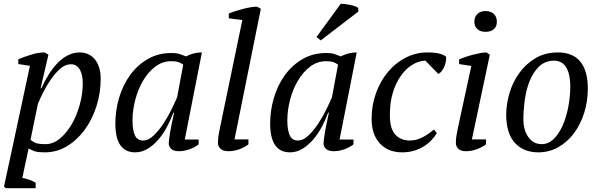

<svg xmlns="http://www.w3.org/2000/svg" viewBox="-20 -787 3143 1007"><path d="M179 -243 140 -54Q154 -42 169.5 -36.5Q185 -31 219 -31Q259 -31 294.5 -60.5Q330 -90 356.5 -136Q383 -182 398.5 -238.5Q414 -295 414 -350Q414 -398 397.5 -424Q381 -450 352 -450Q323 -450 297 -427.5Q271 -405 248.5 -373Q226 -341 208 -305.5Q190 -270 179 -243ZM97 146Q132 152 167 171V200H10L1 191L44 -8L137 -442L76 -451V-476Q109 -490 145.5 -501Q182 -512 214 -512L234 -500L193 -324H197Q215 -364 236.5 -398Q258 -432 283 -457.5Q308 -483 337 -497.5Q366 -512 399 -512Q421 -512 441 -503.5Q461 -495 476 -477.5Q491 -460 499.5 -434Q508 -408 508 -374Q508 -297 485 -227Q462 -157 422.5 -104Q383 -51 330 -19.5Q277 12 216 12Q199 12 187 11Q175 10 166 7.5Q157 5 148.5 1Q140 -3 130 -8Z M889 -196Q876 -160 856.5 -123Q837 -86 811.5 -56Q786 -26 755 -7Q724 12 689 12Q585 12 585 -139Q585 -209 605 -275.5Q625 -342 663 -394Q701 -446 755.5 -477.5Q810 -509 879 -509Q904 -509 919 -504.5Q934 -500 955 -491Q995 -512 1039 -512L949 -55H1022V-30Q1002 -14 974 -4Q946 6 919 6Q890 6 877.5 -6.5Q865 -19 865 -33Q865 -51 872 -92Q879 -133 893 -196ZM731 -50Q758 -50 785 -75.5Q812 -101 836 -137Q860 -173 879 -212Q898 -251 909 -277L941 -448Q927 -458 914 -462Q901 -466 878 -466Q832 -466 794.5 -437.5Q757 -409 730.5 -364Q704 -319 689.5 -264Q675 -209 675 -156Q675 -105 687.5 -77.5Q700 -50 731 -50Z M1251 -682 1180 -691V-716Q1194 -722 1212.5 -728Q1231 -734 1251.5 -739.5Q1272 -745 1292 -748.5Q1312 -752 1328 -752L1348 -741L1210 -56H1283V-30Q1263 -14 1234.5 -4Q1206 6 1179 6Q1150 6 1136.5 -7Q1123 -20 1123 -37Q1123 -57 1126 -76Q1129 -95 1134 -118Z M1701 -196Q1688 -160 1668.5 -123Q1649 -86 1623.5 -56Q1598 -26 1567 -7Q1536 12 1501 12Q1397 12 1397 -139Q1397 -209 1417 -275.5Q1437 -342 1475 -394Q1513 -446 1567.5 -477.5Q1622 -509 1691 -509Q1716 -509 1731 -504.5Q1746 -500 1767 -491Q1807 -512 1851 -512L1761 -55H1834V-30Q1814 -14 1786 -4Q1758 6 1731 6Q1702 6 1689.5 -6.5Q1677 -19 1677 -33Q1677 -51 1684 -92Q1691 -133 1705 -196ZM1543 -50Q1570 -50 1597 -75.5Q1624 -101 1648 -137Q1672 -173 1691 -212Q1710 -251 1721 -277L1753 -448Q1739 -458 1726 -462Q1713 -466 1690 -466Q1644 -466 1606.5 -437.5Q1569 -409 1542.5 -364Q1516 -319 1501.5 -264Q1487 -209 1487 -156Q1487 -105 1499.5 -77.5Q1512 -50 1543 -50ZM1767 -767Q1770 -767 1774 -767Q1780 -766 1788 -766Q1801 -764 1815 -761.5Q1829 -759 1841 -754.5Q1853 -750 1859 -745V-726L1662 -575L1640 -593Z M2271 -89Q2260 -70 2243 -52Q2226 -34 2203 -19.5Q2180 -5 2151.5 3.5Q2123 12 2089 12Q2015 12 1972 -35Q1929 -82 1929 -163Q1929 -235 1952 -298.5Q1975 -362 2014.5 -409.5Q2054 -457 2107.5 -484.5Q2161 -512 2222 -512Q2260 -512 2284 -506Q2308 -500 2320 -489Q2320 -486 2320 -483Q2320 -475 2318 -463Q2316 -451 2310.5 -438Q2305 -425 2296.5 -414Q2288 -403 2279 -399L2211 -469Q2177 -468 2143.5 -448Q2110 -428 2083.5 -391Q2057 -354 2041 -303Q2025 -252 2025 -190Q2025 -186 2025 -183Q2024 -114 2052.5 -82Q2081 -50 2130 -50Q2151 -50 2169.5 -56Q2188 -62 2204 -71Q2220 -80 2233 -90Q2246 -100 2256 -108Z M2388 -451V-476Q2403 -482 2422 -488.5Q2441 -495 2461 -500Q2481 -505 2499 -508.5Q2517 -512 2531 -512L2549 -500L2455 -56H2529V-30Q2508 -14 2480 -4Q2452 6 2425 6Q2396 6 2383.5 -7Q2371 -20 2371 -37Q2371 -57 2374 -76Q2377 -95 2382 -118L2452 -441ZM2468 -673Q2468 -699 2484 -714Q2500 -729 2526 -729Q2554 -729 2570 -714Q2586 -699 2586 -673Q2586 -648 2570 -634Q2554 -620 2526 -620Q2500 -620 2484 -634Q2468 -648 2468 -673Z M2886 -469Q2837 -468 2806 -437Q2775 -406 2757 -360Q2739 -314 2732 -261Q2725 -208 2725 -164Q2725 -105 2751 -68Q2777 -31 2821 -31Q2856 -31 2883.5 -57.5Q2911 -84 2930.5 -127.5Q2950 -171 2960.5 -226Q2971 -281 2971 -337Q2971 -396 2950.5 -432Q2930 -468 2886 -469ZM2635 -186Q2635 -239 2651.5 -296.5Q2668 -354 2702 -402Q2736 -450 2787 -481Q2838 -512 2906 -512Q2984 -512 3023.5 -464Q3063 -416 3063 -322Q3063 -256 3044 -195.5Q3025 -135 2991 -89Q2957 -43 2909 -15.5Q2861 12 2803 12Q2726 12 2680.5 -37.5Q2635 -87 2635 -186Z"/></svg>

Font: PTSerif
Style: Italic
Weight: 400
Italic angle: -12°
Designer: A.Korolkova, O.Umpeleva, V.Yefimov
Foundry: ParaType Ltd
Version: Version 1.000W OFL; ttfautohint (v1.2) -l 8 -r 50 -G 200 -x 